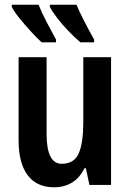

<svg xmlns="http://www.w3.org/2000/svg" viewBox="-20 -786 554 816"><path d="M452 -543V0H360L345 -71H339Q319 -30 286 -10Q253 10 210 10Q136 10 97.5 -41.5Q59 -93 59 -189V-543H178V-217Q178 -90 242 -90Q296 -90 315 -135Q334 -180 334 -267V-543ZM305 -766Q316 -739 337.5 -697Q359 -655 380 -618V-606H322Q299 -625 272 -653Q245 -681 223 -709.5Q201 -738 192 -757V-766ZM144 -766Q157 -733 177 -694.5Q197 -656 218 -618V-606H157Q137 -624 111 -652.5Q85 -681 62 -709.5Q39 -738 30 -757V-766Z"/></svg>

Font: Avrile Sans Condensed SemiBold
Style: Regular
Weight: 600
Width: 3
Designer: Monotype Design Team
Foundry: Monotype Imaging Inc.
Version: Version 2.001;September 10, 2019;FontCreator 11.5.0.2425 64-